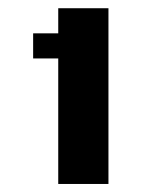

<svg xmlns="http://www.w3.org/2000/svg" viewBox="-20 -708 415 478"><path d="M62.5 -625H125V-687.5H250V-250H125V-562.5H62.5Z"/></svg>

Font: NeoDunggeunmo Pro
Style: Regular
Weight: 400
Version: Version 1.020